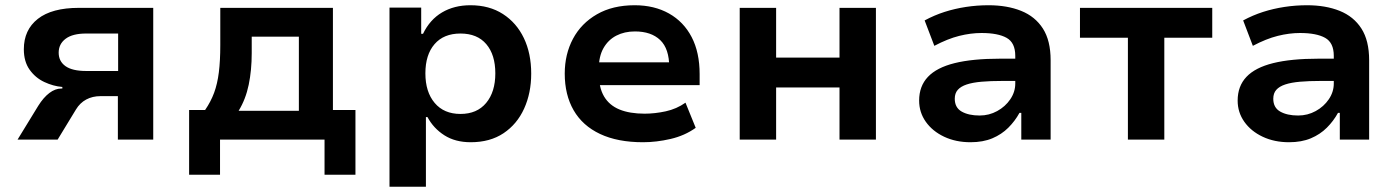

<svg xmlns="http://www.w3.org/2000/svg" viewBox="-20 -533 5337 733"><path d="M47 0 126 -129Q146 -161 168.5 -178Q191 -195 214 -195H218V-201Q183 -204 149 -220Q115 -236 93 -267Q71 -298 71 -345Q71 -419 124.5 -461Q178 -503 281 -503H565V0H430V-166H364Q333 -166 309 -153Q285 -140 270 -115L200 0ZM309 -262H431V-405H309Q257 -405 230.5 -385Q204 -365 204 -332Q204 -299 230 -280.5Q256 -262 309 -262Z M702 134V-113H763Q785 -145 797.5 -179Q810 -213 815.5 -257Q821 -301 821 -361V-503H1251V-113H1337V134H1219V0H820V134ZM891 -110H1121V-393H941V-330Q941 -265 929.5 -209.5Q918 -154 891 -110Z M1467 180V-504H1588V-404H1595Q1621 -458 1667.5 -485.5Q1714 -513 1776 -513Q1848 -513 1900 -479.5Q1952 -446 1980 -387.5Q2008 -329 2008 -252Q2008 -178 1981 -118.5Q1954 -59 1902.5 -24.5Q1851 10 1777 10Q1718 10 1676.5 -16.5Q1635 -43 1612 -86H1606V180ZM1738 -98Q1801 -98 1836 -140Q1871 -182 1871 -253Q1871 -324 1836.5 -364.5Q1802 -405 1738 -405Q1674 -405 1639 -364.5Q1604 -324 1604 -253Q1604 -182 1639.5 -140Q1675 -98 1738 -98Z M2435 10Q2338 10 2271 -21.5Q2204 -53 2170 -112Q2136 -171 2136 -252Q2136 -326 2167.5 -385Q2199 -444 2259 -478.5Q2319 -513 2403 -513Q2478 -513 2534 -481.5Q2590 -450 2620.5 -391.5Q2651 -333 2651 -250V-208H2244V-295H2550L2535 -276Q2535 -347 2500.5 -380Q2466 -413 2404 -413Q2364 -413 2333 -397Q2302 -381 2284 -349.5Q2266 -318 2266 -270V-254Q2266 -199 2286 -165Q2306 -131 2345 -115Q2384 -99 2441 -99Q2480 -99 2521.5 -108Q2563 -117 2597 -141L2636 -45Q2594 -15 2540 -2.5Q2486 10 2435 10Z M2804 0V-503H2943V-313H3185V-503H3324V0H3185V-199H2943V0Z M3685 10Q3629 10 3584.5 -11Q3540 -32 3514.5 -68Q3489 -104 3489 -149Q3489 -204 3522.5 -239.5Q3556 -275 3624.5 -292Q3693 -309 3798 -309H3875V-224H3807Q3761 -224 3727 -221Q3693 -218 3670.5 -210.5Q3648 -203 3636.5 -190Q3625 -177 3625 -156Q3625 -122 3651.5 -107Q3678 -92 3720 -92Q3756 -92 3787 -109Q3818 -126 3837 -154Q3856 -182 3856 -214V-320Q3856 -370 3823 -388.5Q3790 -407 3727 -407Q3686 -407 3642 -396Q3598 -385 3547 -358L3510 -455Q3547 -475 3586 -487.5Q3625 -500 3667.5 -506.5Q3710 -513 3754 -513Q3825 -513 3878.5 -491.5Q3932 -470 3961.5 -424Q3991 -378 3991 -303V0H3879V-102H3872Q3855 -71 3829.5 -45.5Q3804 -20 3768.5 -5Q3733 10 3685 10Z M4286 0V-389H4103V-503H4608V-389H4425V0Z M4901 10Q4845 10 4800.5 -11Q4756 -32 4730.5 -68Q4705 -104 4705 -149Q4705 -204 4738.5 -239.5Q4772 -275 4840.5 -292Q4909 -309 5014 -309H5091V-224H5023Q4977 -224 4943 -221Q4909 -218 4886.5 -210.5Q4864 -203 4852.5 -190Q4841 -177 4841 -156Q4841 -122 4867.5 -107Q4894 -92 4936 -92Q4972 -92 5003 -109Q5034 -126 5053 -154Q5072 -182 5072 -214V-320Q5072 -370 5039 -388.5Q5006 -407 4943 -407Q4902 -407 4858 -396Q4814 -385 4763 -358L4726 -455Q4763 -475 4802 -487.5Q4841 -500 4883.5 -506.5Q4926 -513 4970 -513Q5041 -513 5094.5 -491.5Q5148 -470 5177.5 -424Q5207 -378 5207 -303V0H5095V-102H5088Q5071 -71 5045.5 -45.5Q5020 -20 4984.5 -5Q4949 10 4901 10Z"/></svg>

Font: Nunito Sans 6pt
Style: Bold
Weight: 700
Version: Version 3.101;gftools[0.9.27]